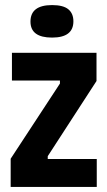

<svg xmlns="http://www.w3.org/2000/svg" viewBox="-20 -736 423 756"><path d="M22 0V-111L216 -407V-419H27V-528H360V-417L168 -121V-110H361V0ZM185 -588Q100 -588 100 -651Q100 -716 185 -716Q229 -716 249 -699.5Q269 -683 269 -652Q269 -588 185 -588Z"/></svg>

Font: Bricolage Grotesque 12pt Condensed Bricolage Grotesque 10pt Condensed Regular
Style: Bold
Weight: 700
Width: 3
Designer: Mathieu Triay
Foundry: Atelier Triay
Version: Version 1.001; ttfautohint (v1.8.4.7-5d5b);gftools[0.9.33.de